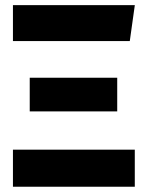

<svg xmlns="http://www.w3.org/2000/svg" viewBox="-20 -713 564 733"><path d="M29.4 -141.5H494.6V0H29.4ZM93.5 -416.3H427.5V-287.7H93.5ZM29.4 -693.4H494.7L475.5 -556.3H29.4Z"/></svg>

Font: Fira Sans Variable
Style: Regular
Weight: 400
Designer: Carrois Corporate & Edenspiekermann AG
Foundry: Carrois Corporate GbR & Edenspiekermann AG
Version: Version 4.202